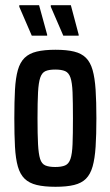

<svg xmlns="http://www.w3.org/2000/svg" viewBox="-20 -709 424 737"><path d="M193 8Q150 8 121 1Q92 -6 74.5 -23Q57 -40 48.5 -70Q40 -100 37.5 -145.5Q35 -191 35 -255Q35 -319 37.5 -364.5Q40 -410 48.5 -440Q57 -470 74.5 -487Q92 -504 121 -511Q150 -518 193 -518Q236 -518 264.5 -511Q293 -504 310 -487Q327 -470 335.5 -440Q344 -410 347 -364.5Q350 -319 350 -255Q350 -191 347 -145.5Q344 -100 335.5 -70Q327 -40 310 -23Q293 -6 264.5 1Q236 8 193 8ZM192 -68Q216 -68 230 -74Q244 -80 250.5 -99Q257 -118 258.5 -155.5Q260 -193 260 -255Q260 -317 258.5 -354.5Q257 -392 250.5 -411Q244 -430 230 -436Q216 -442 192 -442Q168 -442 154.5 -436Q141 -430 134.5 -411Q128 -392 126 -354.5Q124 -317 124 -255Q124 -193 126 -155.5Q128 -118 134 -99Q140 -80 154 -74Q168 -68 192 -68ZM282 -572H223L175 -683V-689H252L282 -576ZM161 -572H102L54 -683V-689H130L161 -576Z"/></svg>

Font: Saira ExtraCondensed SemiBold
Style: Regular
Weight: 600
Width: 2
Designer: Hector Gatti with collaboration of the Omnibus-Type team
Foundry: Omnibus-Type
Version: Version 1.101